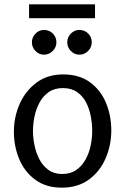

<svg xmlns="http://www.w3.org/2000/svg" viewBox="-20 -852 577 885"><path d="M265 13Q192 13 142.5 -23.5Q93 -60 68.5 -119Q44 -178 44 -245Q44 -312 70.5 -372.5Q97 -433 148 -471Q199 -509 271 -509Q345 -509 394.5 -473Q444 -437 468.5 -378Q493 -319 493 -251Q493 -183 467 -122.5Q441 -62 390 -24.5Q339 13 265 13ZM266 -50Q305 -50 331.5 -68.5Q358 -87 374.5 -117Q391 -147 398 -181.5Q405 -216 405 -248Q405 -281 398.5 -315.5Q392 -350 377 -379.5Q362 -409 335.5 -427.5Q309 -446 270 -446Q231 -446 204.5 -427.5Q178 -409 162 -379Q146 -349 139 -314.5Q132 -280 132 -248Q132 -217 139 -182.5Q146 -148 161.5 -118Q177 -88 203 -69Q229 -50 266 -50ZM114 -832H418V-768H114ZM240 -657Q240 -634 223 -617Q206 -600 183 -600Q160 -600 143.5 -617Q127 -634 127 -657Q127 -680 143.5 -697Q160 -714 183 -714Q207 -714 223.5 -697.5Q240 -681 240 -657ZM403 -657Q403 -634 386 -617Q369 -600 346 -600Q323 -600 306.5 -617Q290 -634 290 -657Q290 -680 306.5 -697Q323 -714 346 -714Q370 -714 386.5 -697.5Q403 -681 403 -657Z"/></svg>

Font: Rosario Light
Style: Regular
Weight: 300
Designer: Hector Gatti
Foundry: Omnibus Type
Version: Version 1.101; ttfautohint (v1.8.1.43-b0c9)